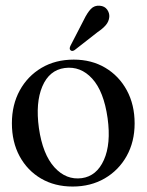

<svg xmlns="http://www.w3.org/2000/svg" viewBox="-20 -657 524 686"><path d="M243.5 -444Q307 -444 356 -415Q405 -386 433 -334.5Q461 -283 461 -216Q461 -150.5 432.5 -99.5Q404 -48.5 354 -19.5Q304 9.5 239.5 9.5Q175.5 9.5 126.8 -19Q78 -47.5 50.2 -98.5Q22.5 -149.5 22.5 -216.5Q22.5 -282.5 50.5 -333.8Q78.5 -385 128.2 -414.5Q178 -444 243.5 -444ZM272.5 -20.5Q325.5 -28 351.2 -85.5Q377 -143 364.5 -234.5Q351 -330.5 309.5 -376Q268 -421.5 211 -414Q156 -406.5 131.2 -348.2Q106.5 -290 119 -199.5Q132.5 -105.5 174.5 -59.2Q216.5 -13 272.5 -20.5ZM279.5 -586Q291.5 -611 304.5 -624.8Q317.5 -638.5 337 -636.5Q354 -635 362.8 -622.8Q371.5 -610.5 370.5 -596.5Q369 -580 358 -567.2Q347 -554.5 329 -542.5L246.5 -478Q237 -472 231.5 -478Q226.5 -483 232 -494Z"/></svg>

Font: Fraunces 144pt S050
Style: Regular
Weight: 400
Version: Version 1.000; ttfautohint (v1.8.3)